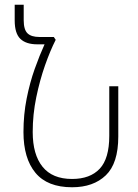

<svg xmlns="http://www.w3.org/2000/svg" viewBox="-20 -780 581 810"><path d="M284 10Q180 10 129.5 -51Q79 -112 79 -223Q79 -297 92.5 -364.5Q106 -432 126.5 -489.5Q147 -547 168 -593H137Q90 -593 66 -616Q42 -639 42 -694V-760H80V-695Q80 -655 96 -639.5Q112 -624 146 -624H207L215 -612Q192 -567 170 -504.5Q148 -442 133 -369.5Q118 -297 118 -223Q118 -128 159.5 -76.5Q201 -25 284 -25Q360 -25 400.5 -68Q441 -111 441 -207V-416H479V-204Q479 -91 426.5 -40.5Q374 10 284 10Z"/></svg>

Font: Noto Sans Armenian SemiCondensed ExtraLight
Style: Regular
Weight: 200
Width: 4
Designer: Monotype Design Team
Foundry: Monotype Imaging Inc.
Version: Version 2.008; ttfautohint (v1.8.4.7-5d5b)